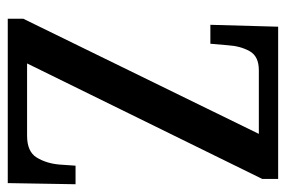

<svg xmlns="http://www.w3.org/2000/svg" viewBox="-144 -610 754 507"><g transform="rotate(90 233.5 -357.0)"><path d="M30 0V-41L334 -663H166Q129 -663 115.5 -638.5Q102 -614 100 -581L96 -535H46L51 -714H453V-672L148 -51H339Q381 -51 396.5 -76.5Q412 -102 415 -136L418 -179H467L464 0Z"/></g></svg>

Font: Noto Serif ExtraCondensed Medium
Style: Regular
Weight: 500
Width: 2
Designer: Monotype Design Team
Foundry: Monotype Imaging Inc.
Version: Version 2.015